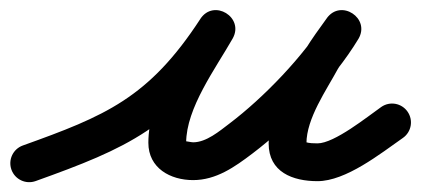

<svg xmlns="http://www.w3.org/2000/svg" viewBox="-51 -320 835 381"><path d="M19.7 39.3C19.7 39.3 19.7 39.3 19.7 39.3C201.2 -25.8 295.8 -66.9 409.4 -241.5C422.7 -261.9 412.7 -282.2 396.4 -292.1C380 -302 357.4 -301.6 345.4 -280.6C304 -207.9 243.4 -122.3 243.4 -36.7C243.4 13.8 287.2 37.4 332.2 37.4C377.9 37.4 414.8 11.3 449.6 -15.1C524.7 -71.9 611.7 -162.3 660.1 -242.6C672.5 -263.2 663.8 -283.3 648.5 -293.3C633.2 -303.4 611.3 -303.3 597.4 -283.7C582.8 -263 567 -242.6 554.4 -220.6C554.4 -220.6 554.3 -220.4 554.2 -220.2C554.1 -220 554 -219.8 554 -219.8C523.7 -163.8 482.1 -100.7 482.1 -35.4C482.1 21.6 529.9 39.5 579 39.5C635.3 39.5 704.1 -15.2 748.5 -46.3C765.5 -58.2 769.6 -81.5 757.7 -98.5C745.8 -115.5 722.5 -119.6 705.5 -107.7C705.5 -107.7 705.5 -107.7 705.5 -107.7C678.4 -88.7 612.6 -35.5 579 -35.5C571.3 -35.5 563 -35.7 555.6 -37.9C551 -39.2 557.1 -31.2 557.1 -35.4C557.1 -85.1 596.5 -140.7 620 -184.2C620 -184.2 619.9 -184 619.8 -183.8C619.7 -183.6 619.6 -183.4 619.6 -183.4C630.9 -203.2 645.4 -221.7 658.6 -240.3C672.5 -259.9 663 -280.5 647 -291C631 -301.5 608.3 -302 595.9 -281.4C552.3 -209.1 471.8 -125.9 404.4 -74.9C384.6 -59.9 358.5 -37.6 332.2 -37.6C328.2 -37.6 315.9 -40.6 316.9 -39.4C317.4 -38.7 318.4 -35.8 318.4 -36.7C318.4 -105.6 376.7 -183.9 410.6 -243.4C422.6 -264.5 413.2 -284.4 397.5 -294C381.8 -303.6 359.8 -302.8 346.6 -282.5C244.1 -125.1 157.2 -89.7 -5.7 -31.3C-25.2 -24.3 -35.3 -2.8 -28.3 16.7C-21.3 36.2 0.2 46.3 19.7 39.3Z"/></svg>

Font: FRB American Cursive Extrabold
Style: Bold Italic
Weight: 800
Italic angle: -25°
Version: Version 2.0;Modular Font Editor K font №1